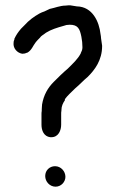

<svg xmlns="http://www.w3.org/2000/svg" viewBox="-20 -687 437 722"><path d="M31 -525C29 -505 45 -488 63 -485H65C71 -485 76 -486 82 -489H83C100 -499 103 -514 115 -529C118 -533 124 -539 130 -545C135 -553 142 -555 153 -564C172 -576 195 -583 220 -590L230 -593C235 -593 239 -594 242 -594C273 -594 280 -579 286 -549L289 -529C289 -523 290 -515 290 -509C290 -500 287 -494 284 -488V-487C273 -465 254 -448 235 -429C216 -413 200 -397 182 -379C160 -357 144 -330 138 -293V-291C138 -287 137 -282 137 -275V-270C136 -265 136 -261 136 -256V-218C136 -196 145 -174 169 -171H173C200 -171 210 -197 210 -218V-256C210 -262 210 -267 211 -271V-273C211 -288 217 -300 224 -310V-314C233 -327 249 -341 263 -355C280 -369 294 -385 310 -398C336 -424 364 -460 364 -514V-515L360 -543C360 -548 359 -553 358 -559C353 -605 328 -662 269 -663C263 -664 252 -666 244 -667H243C239 -667 234 -667 227 -666C206 -666 185 -657 169 -654H168L147 -644C140 -642 134 -639 128 -636C107 -624 89 -611 72 -592L59 -579C48 -566 41 -556 34 -541V-538C32 -534 31 -532 31 -525ZM150 -25C150 -4 167 15 189 15C210 15 226 -3 226 -22C226 -43 209 -62 187 -62C167 -62 150 -47 150 -25Z"/></svg>

Font: Scribbler
Style: ExBd
Weight: 800
Designer: Mew Too
Foundry: Cannot Into Space Fonts
Version: Version 1.001